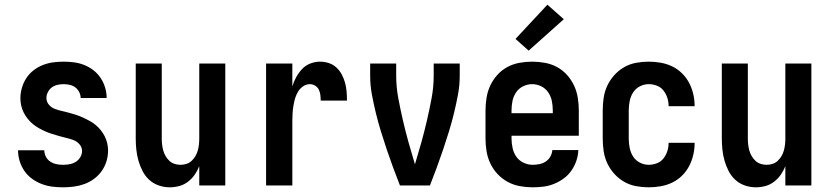

<svg xmlns="http://www.w3.org/2000/svg" viewBox="-20 -791 3540 819"><path d="M248 8Q225 8 202 5Q179 2 157 -6.5Q135 -15 116 -29Q97 -43 84 -62Q71 -81 64 -103.5Q57 -126 57 -150H169Q169 -136 175.5 -123Q182 -110 194 -102Q206 -94 220 -91Q234 -88 248 -88Q263 -88 277 -90.5Q291 -93 303 -100.5Q315 -108 322.5 -120.5Q330 -133 330 -147Q330 -163 319 -175.5Q308 -188 293.5 -193.5Q279 -199 263.5 -202.5Q248 -206 233 -210.5Q218 -215 203 -219.5Q188 -224 173.5 -230.5Q159 -237 145.5 -244.5Q132 -252 120 -262Q108 -272 98 -284.5Q88 -297 81 -311Q74 -325 70.5 -340.5Q67 -356 67 -372Q67 -394 73.5 -416.5Q80 -439 92.5 -458Q105 -477 123 -491Q141 -505 162.5 -513.5Q184 -522 206.5 -525Q229 -528 252 -528Q274 -528 296.5 -525Q319 -522 340 -513.5Q361 -505 379 -491Q397 -477 409.5 -458Q422 -439 428.5 -417Q435 -395 435 -373H324Q324 -386 318 -398Q312 -410 301.5 -418Q291 -426 278 -429Q265 -432 252 -432Q238 -432 225 -429Q212 -426 201.5 -418.5Q191 -411 184.5 -398.5Q178 -386 178 -373Q178 -357 188.5 -344.5Q199 -332 214 -326.5Q229 -321 244 -317.5Q259 -314 274.5 -310Q290 -306 305 -301Q320 -296 334 -289.5Q348 -283 362 -275.5Q376 -268 388 -258Q400 -248 410 -235.5Q420 -223 427 -209Q434 -195 437.5 -179.5Q441 -164 441 -149Q441 -125 434 -102.5Q427 -80 413.5 -61Q400 -42 381 -28Q362 -14 340 -6Q318 2 295 5Q272 8 248 8Z M704 8Q680 8 657 0Q634 -8 616.5 -24Q599 -40 588 -61.5Q577 -83 570.5 -106Q564 -129 561.5 -152.5Q559 -176 559 -200V-520H670V-200Q670 -187 671.5 -174Q673 -161 676.5 -148.5Q680 -136 686.5 -125Q693 -114 702.5 -105Q712 -96 724.5 -92Q737 -88 750 -88Q763 -88 775.5 -92Q788 -96 797.5 -105Q807 -114 813.5 -125Q820 -136 823.5 -148.5Q827 -161 828.5 -174Q830 -187 830 -200V-520H941V0H830V-82Q822 -62 810 -45Q798 -28 781.5 -15.5Q765 -3 745 2.5Q725 8 704 8Z M1115 0V-520H1227V-422Q1233 -443 1243.5 -462Q1254 -481 1268.5 -496.5Q1283 -512 1303.5 -520Q1324 -528 1345 -528Q1364 -528 1382.5 -522Q1401 -516 1415 -503Q1429 -490 1438 -473Q1447 -456 1452 -437.5Q1457 -419 1458.5 -400Q1460 -381 1460 -362H1348Q1348 -374 1346.5 -386Q1345 -398 1340 -408.5Q1335 -419 1324.5 -425.5Q1314 -432 1302 -432Q1286 -432 1272.5 -422.5Q1259 -413 1251 -399.5Q1243 -386 1238.5 -370.5Q1234 -355 1231.5 -339Q1229 -323 1228 -307.5Q1227 -292 1227 -276V0Z M1686 0Q1671 -38 1657 -76Q1643 -114 1630 -152.5Q1617 -191 1605 -230Q1593 -269 1583.5 -308Q1574 -347 1566.5 -387Q1559 -427 1559 -468V-520H1670V-468Q1670 -420 1679 -372Q1688 -324 1699 -276.5Q1710 -229 1723 -182.5Q1736 -136 1750 -90Q1764 -136 1777 -182.5Q1790 -229 1801 -276.5Q1812 -324 1821 -372Q1830 -420 1830 -468V-520H1941V-468Q1941 -427 1933.5 -387Q1926 -347 1916.5 -308Q1907 -269 1895 -230Q1883 -191 1870 -152.5Q1857 -114 1843 -76Q1829 -38 1814 0Z M2252 8Q2225 8 2197.5 3Q2170 -2 2146 -15Q2122 -28 2103 -48Q2084 -68 2072 -93Q2060 -118 2055.5 -145.5Q2051 -173 2051 -200V-320Q2051 -347 2055.5 -374.5Q2060 -402 2071.5 -426.5Q2083 -451 2101.5 -471.5Q2120 -492 2144 -505Q2168 -518 2195.5 -523Q2223 -528 2250 -528Q2277 -528 2304.5 -523Q2332 -518 2356 -505Q2380 -492 2398.5 -471.5Q2417 -451 2428.5 -426.5Q2440 -402 2444.5 -374.5Q2449 -347 2449 -320V-212H2162V-200Q2162 -180 2166.5 -159.5Q2171 -139 2182.5 -122.5Q2194 -106 2213 -97Q2232 -88 2252 -88Q2267 -88 2281.5 -91Q2296 -94 2308 -102Q2320 -110 2327.5 -123Q2335 -136 2336 -151H2447Q2446 -127 2438.5 -105Q2431 -83 2417.5 -63.5Q2404 -44 2385 -30Q2366 -16 2344 -7Q2322 2 2299 5Q2276 8 2252 8ZM2162 -308H2338V-320Q2338 -340 2334 -360Q2330 -380 2318.5 -397Q2307 -414 2288.5 -423Q2270 -432 2250 -432Q2230 -432 2211.5 -423Q2193 -414 2181.5 -397Q2170 -380 2166 -360Q2162 -340 2162 -320ZM2235 -575 2179 -625 2315 -771 2385 -709Z M2747 8Q2720 8 2693 3Q2666 -2 2642.5 -15.5Q2619 -29 2600.5 -49.5Q2582 -70 2570.5 -94.5Q2559 -119 2555 -146Q2551 -173 2551 -200V-320Q2551 -347 2555 -374Q2559 -401 2570.5 -425.5Q2582 -450 2600.5 -470.5Q2619 -491 2642.5 -504.5Q2666 -518 2693 -523Q2720 -528 2747 -528Q2773 -528 2798.5 -523.5Q2824 -519 2847 -508Q2870 -497 2888.5 -479Q2907 -461 2919 -438.5Q2931 -416 2937 -390.5Q2943 -365 2943 -340Q2943 -339 2943 -338.5Q2943 -338 2943 -338H2832Q2832 -338 2832 -338.5Q2832 -339 2832 -339Q2832 -357 2826.5 -374Q2821 -391 2810 -405Q2799 -419 2782 -425.5Q2765 -432 2747 -432Q2727 -432 2709 -422.5Q2691 -413 2680.5 -396.5Q2670 -380 2666 -360Q2662 -340 2662 -320V-200Q2662 -180 2666 -160Q2670 -140 2680.5 -123.5Q2691 -107 2709 -97.5Q2727 -88 2747 -88Q2765 -88 2782 -94.5Q2799 -101 2810 -115Q2821 -129 2826.5 -146Q2832 -163 2832 -181Q2832 -181 2832 -181.5Q2832 -182 2832 -182H2943Q2943 -182 2943 -181.5Q2943 -181 2943 -180Q2943 -155 2937 -129.5Q2931 -104 2919 -81.5Q2907 -59 2888.5 -41Q2870 -23 2847 -12Q2824 -1 2798.5 3.5Q2773 8 2747 8Z M3204 8Q3180 8 3157 0Q3134 -8 3116.5 -24Q3099 -40 3088 -61.5Q3077 -83 3070.5 -106Q3064 -129 3061.5 -152.5Q3059 -176 3059 -200V-520H3170V-200Q3170 -187 3171.5 -174Q3173 -161 3176.5 -148.5Q3180 -136 3186.5 -125Q3193 -114 3202.5 -105Q3212 -96 3224.5 -92Q3237 -88 3250 -88Q3263 -88 3275.5 -92Q3288 -96 3297.5 -105Q3307 -114 3313.5 -125Q3320 -136 3323.5 -148.5Q3327 -161 3328.5 -174Q3330 -187 3330 -200V-520H3441V0H3330V-82Q3322 -62 3310 -45Q3298 -28 3281.5 -15.5Q3265 -3 3245 2.5Q3225 8 3204 8Z"/></svg>

Font: Zed Mono
Style: Bold
Weight: 700
Monospace: yes
Designer: Belleve Invis
Foundry: Belleve Invis
Version: Version 1.0.0; ttfautohint (v1.8.4)